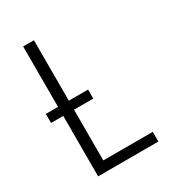

<svg xmlns="http://www.w3.org/2000/svg" viewBox="-178 -838 855 941"><g transform="rotate(-30 250.0 -367.5)"><path d="M99 0V-735H160V-55H440V0ZM269 -342H30V-393H269Z"/></g></svg>

Font: Iosevka Term Curly Light
Style: Regular
Weight: 300
Designer: Belleve Invis
Foundry: Belleve Invis
Version: Version 32.3.0